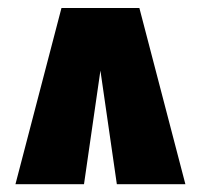

<svg xmlns="http://www.w3.org/2000/svg" viewBox="-20 -682 514 491"><path d="M19.5 -210.9 137.2 -661.6H336.4L454.1 -210.9H278.8L236.8 -501.5L194.8 -210.9Z"/></svg>

Font: webenart
Style: Regular
Weight: 400
Designer: Vernon Adams
Foundry: Vernon Adams
Version: Version 2.116; ttfautohint (v1.8.3)